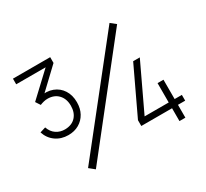

<svg xmlns="http://www.w3.org/2000/svg" viewBox="-144 -936 1235 1152"><g transform="rotate(-30 473.5 -360.0)"><path d="M178 -260Q128.5 -260 91.5 -286.2Q54.5 -312.5 40 -358L79 -370Q91 -335 117.8 -317.2Q144.5 -299.5 178 -300Q225.5 -301 251.8 -330Q278 -359 278 -406Q278 -454 250.5 -483Q223 -512 177 -512Q164.5 -512 150.8 -508.8Q137 -505.5 124 -500L103 -532L295 -712L307 -681H58V-720H316V-680L145 -518L143 -545Q195 -556 235 -540.8Q275 -525.5 297.5 -490.2Q320 -455 320 -406Q320 -362.5 302 -329.8Q284 -297 252 -278.5Q220 -260 178 -260ZM796 0V-89H583V-129L735 -450H781L629 -129H796V-263H837V-129H887V-89H837V0ZM217 0 180 -30 727 -720 763 -691Z"/></g></svg>

Font: Manrope ExtraLight ExtraLight
Style: Regular
Weight: 250
Version: Version 4.501